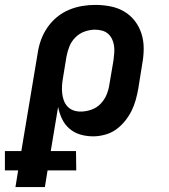

<svg xmlns="http://www.w3.org/2000/svg" viewBox="-68 -548 688 783"><path d="M115 215H-5L6 147H-48V68H19L86 -333Q90 -360 99.5 -386Q109 -412 125.5 -436Q142 -460 164.5 -478.5Q187 -497 213.5 -508Q240 -519 267 -523.5Q294 -528 320 -528Q352 -528 382.5 -522Q413 -516 438.5 -501Q464 -486 482 -462.5Q500 -439 509 -410.5Q518 -382 518 -350.5Q518 -319 512 -287L496 -187Q492 -164 485.5 -140.5Q479 -117 468 -95Q457 -73 440.5 -53Q424 -33 404 -19Q384 -5 359.5 1.5Q335 8 312 8Q284 8 259 0.5Q234 -7 215 -23.5Q196 -40 185 -63Q174 -86 169 -112L139 68H242L243 147H126ZM261 -93Q282 -93 304 -100.5Q326 -108 342 -124.5Q358 -141 366.5 -161.5Q375 -182 378 -203L395 -303Q397 -318 398 -333Q399 -348 397 -362Q395 -376 389 -388.5Q383 -401 373 -410Q363 -419 349 -423Q335 -427 320 -427Q299 -427 277.5 -419.5Q256 -412 239.5 -395.5Q223 -379 215 -358.5Q207 -338 203 -317L189 -231Q186 -215 185 -199Q184 -183 185.5 -168Q187 -153 192 -139Q197 -125 207 -114Q217 -103 231 -98Q245 -93 261 -93Z"/></svg>

Font: Iosevka HT Extended
Style: Bold Italic
Weight: 700
Width: 7
Italic angle: -9°
Monospace: yes
Designer: Belleve Invis
Foundry: Belleve Invis
Version: Version 32.3.0; ttfautohint (v1.8.4)